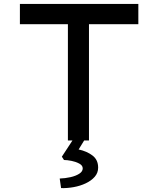

<svg xmlns="http://www.w3.org/2000/svg" viewBox="-20 -720 810 984"><path d="M328 0V-596H82V-700H689V-596H436V0ZM293 244 286 195Q314 194 341 188Q368 182 386 170.5Q404 159 404 143Q404 128 386.5 118.5Q369 109 346.5 104.5Q324 100 308 100L297 83L367 -24H426L383 46Q425 55 454 77Q483 99 483 139Q483 166 465.5 186Q448 206 419.5 219.5Q391 233 357.5 239Q324 245 293 244Z"/></svg>

Font: Lexend Peta
Style: Regular
Weight: 400
Designer: Bonnie Shaver-Troup, Thomas Jockin
Foundry: Lexend
Version: Version 1.007